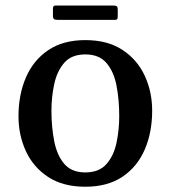

<svg xmlns="http://www.w3.org/2000/svg" viewBox="-20 -680 632 711"><path d="M48.5 -249.5Q48.5 -329.5 76 -393.2Q103.5 -457 158.5 -494.2Q213.5 -531.5 296 -531.5Q378.5 -531.5 433.5 -495.2Q488.5 -459 516 -399.5Q543.5 -340 543.5 -270Q543.5 -190 516 -126.2Q488.5 -62.5 433.5 -25.5Q378.5 11.5 296 11.5Q213.5 11.5 158.5 -24.5Q103.5 -60.5 76 -120Q48.5 -179.5 48.5 -249.5ZM170.5 -270Q170.5 -209.5 180.8 -157.2Q191 -105 218 -73.2Q245 -41.5 296 -41.5Q347 -41.5 374.2 -72.5Q401.5 -103.5 411.5 -151.5Q421.5 -199.5 421.5 -250Q421.5 -310.5 411.5 -362.8Q401.5 -415 374.2 -446.8Q347 -478.5 296 -478.5Q245 -478.5 218 -447.5Q191 -416.5 180.8 -368.5Q170.5 -320.5 170.5 -270ZM176 -622.5V-646Q176 -653 177.8 -656.2Q179.5 -659.5 186 -659.5H399Q408.5 -659.5 412.2 -656.8Q416 -654 416 -644V-621.5Q416 -613.5 414.5 -610Q413 -606.5 405 -606.5H193.5Q184 -606.5 180 -609.2Q176 -612 176 -622.5Z"/></svg>

Font: Besley* Medium
Style: Regular
Weight: 500
Designer: Owen Earl
Foundry: indestructible type*
Version: Version 3.000; ttfautohint (v1.8.3)